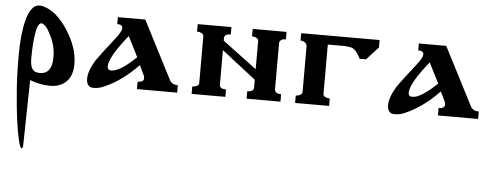

<svg xmlns="http://www.w3.org/2000/svg" viewBox="-55 -610 3055 1186"><g transform="rotate(5 1472.5 -17.5)"><path d="M182.6 -46.9Q258.8 -46.9 258.8 -149.4V-159.2Q257.8 -226.6 222.7 -292Q210 -319.3 194.3 -336.9Q176.8 -353.5 168 -353.5Q144.5 -353.5 133.8 -289.1Q123 -224.6 123 -130.9Q123 -89.8 135.7 -68.4Q148.4 -46.9 182.6 -46.9ZM127.9 2 120.1 411.1V412.1Q117.2 426.8 112.3 426.8Q103.5 426.8 91.8 380.9Q66.4 274.4 51.8 80.1Q43.9 -7.8 43.9 -143.1Q43.9 -278.3 66.4 -362.3Q78.1 -410.2 97.7 -434.6Q116.2 -461.9 146.5 -461.9Q152.3 -461.9 164.1 -460Q252 -438.5 322.3 -328.1Q391.6 -221.7 391.6 -119.1Q391.6 -48.8 354 -11.2Q316.4 26.4 253.4 26.4Q190.4 26.4 127.9 2Z M518.6 15.6Q499 15.6 488.3 1.5Q477.5 -12.7 477.5 -36.1Q477.5 -85.9 519.5 -154.3Q539.1 -183.6 632.8 -303.7Q667 -346.7 667 -367.2Q667 -389.6 633.8 -389.6V-432.6H803.7L988.3 -73.2Q1002.9 -45.9 1039.1 -45.9V0H790V-45.9Q828.1 -45.9 828.1 -71.3Q828.1 -74.2 826.2 -84L794.9 -149.4Q697.3 -46.9 589.8 0Q556.6 15.6 527.3 15.6ZM710.9 -322.3Q597.7 -181.6 597.7 -124Q597.7 -100.6 622.1 -100.6Q674.8 -100.6 774.4 -196.3Z M1509.8 -361.3Q1509.8 -373 1497.6 -379.9Q1485.4 -386.7 1469.7 -386.7V-432.6H1679.7V-386.7Q1645.5 -386.7 1639.6 -362.3V-70.3Q1643.6 -45.9 1679.7 -45.9V0H1469.7V-45.9Q1484.4 -45.9 1497.1 -51.8Q1509.8 -57.6 1509.8 -70.3V-121.1L1297.9 -286.1V-69.3Q1300.8 -45.9 1337.9 -45.9V0H1128.9V-45.9Q1143.6 -45.9 1156.7 -52.2Q1169.9 -58.6 1169.9 -69.3V-361.3Q1169.9 -373 1156.7 -379.9Q1143.6 -386.7 1128.9 -386.7V-432.6H1337.9V-386.7Q1297.9 -386.7 1297.9 -361.3V-344.7L1509.8 -186.5Z M1770.5 -45.9Q1785.2 -45.9 1797.9 -52.7Q1810.5 -59.6 1810.5 -72.3V-357.4Q1808.6 -370.1 1797.9 -378.4Q1787.1 -386.7 1770.5 -386.7V-432.6H2256.8V-386.7L2183.6 -306.6H2143.6Q2120.1 -357.4 2090.8 -370.1Q2084 -373 2047.9 -377H1940.4V-71.3Q1940.4 -58.6 1953.6 -52.2Q1966.8 -45.9 1981.4 -45.9V0H1770.5Z M2384.8 15.6Q2365.2 15.6 2354.5 1.5Q2343.8 -12.7 2343.8 -36.1Q2343.8 -85.9 2385.7 -154.3Q2405.3 -183.6 2499 -303.7Q2533.2 -346.7 2533.2 -367.2Q2533.2 -389.6 2500 -389.6V-432.6H2669.9L2854.5 -73.2Q2869.1 -45.9 2905.3 -45.9V0H2656.2V-45.9Q2694.3 -45.9 2694.3 -71.3Q2694.3 -74.2 2692.4 -84L2661.1 -149.4Q2563.5 -46.9 2456.1 0Q2422.9 15.6 2393.6 15.6ZM2577.1 -322.3Q2463.9 -181.6 2463.9 -124Q2463.9 -100.6 2488.3 -100.6Q2541 -100.6 2640.6 -196.3Z"/></g></svg>

Font: Menaion Unicode
Style: Regular
Weight: 400
Designer: Aleksandr Andreev
Foundry: Ponomar Technologies, Inc.
Version: 2.0